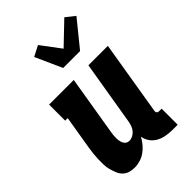

<svg xmlns="http://www.w3.org/2000/svg" viewBox="-232 -866 964 964"><g transform="rotate(-45 250.0 -384.0)"><path d="M133 8Q114 8 97 2.5Q80 -3 68 -15.5Q56 -28 49.5 -44.5Q43 -61 38.5 -78Q34 -95 33.5 -113.5Q33 -132 33.5 -150.5Q34 -169 36 -187.5Q38 -206 41 -225L71 -406H53V-520H228L176 -206Q174 -196 173 -185.5Q172 -175 172 -164.5Q172 -154 173.5 -144.5Q175 -135 179 -126Q183 -117 191 -111.5Q199 -106 209 -106Q222 -106 234.5 -112.5Q247 -119 255.5 -129.5Q264 -140 268.5 -153Q273 -166 275 -178L332 -520H470L405 -126Q404 -122 404.5 -118Q405 -114 407.5 -111Q410 -108 413.5 -107Q417 -106 421 -106H438V8H402Q379 8 356.5 4Q334 0 314.5 -10.5Q295 -21 282 -39Q269 -57 265 -80Q255 -61 241 -44.5Q227 -28 210 -16Q193 -4 173 2Q153 8 133 8ZM233 -600 169 -742 225 -771 303 -667 417 -776 465 -738 353 -600Z"/></g></svg>

Font: Iosevka Curly Slab Heavy
Style: Italic
Weight: 900
Italic angle: -9°
Monospace: yes
Designer: Belleve Invis
Foundry: Belleve Invis
Version: Version 22.1.2; ttfautohint (v1.8.4)